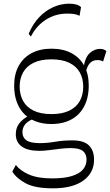

<svg xmlns="http://www.w3.org/2000/svg" viewBox="-20 -821 599 1045"><path d="M268 204Q172 204 121.5 177.5Q71 151 47 113L66 77Q91 109 139 129.5Q187 150 263 150Q330 150 371.5 137Q413 124 432 101Q451 78 451 48Q451 17 431.5 1Q412 -15 363 -15Q340 -15 309.5 -11.5Q279 -8 249 -4Q219 0 195 0Q131 0 98.5 -23.5Q66 -47 66 -90Q66 -125 84.5 -149Q103 -173 135 -190L157 -172Q127 -159 114.5 -141Q102 -123 102 -102Q102 -73 123.5 -57.5Q145 -42 197 -42Q237 -42 280 -49.5Q323 -57 374 -57Q436 -57 464 -29.5Q492 -2 492 48Q492 119 434 161.5Q376 204 268 204ZM260 -146Q213 -146 175.5 -160Q138 -174 111.5 -201Q85 -228 71 -267Q57 -306 57 -355Q57 -418 82 -463Q107 -508 152.5 -532Q198 -556 260 -556Q323 -556 368.5 -532Q414 -508 438.5 -463Q463 -418 463 -355Q463 -306 449 -267Q435 -228 408.5 -201Q382 -174 344.5 -160Q307 -146 260 -146ZM260 -200Q319 -200 357.5 -219Q396 -238 414.5 -271.5Q433 -305 433 -349Q433 -393 414.5 -426.5Q396 -460 357.5 -479Q319 -498 260 -498Q201 -498 162.5 -479Q124 -460 105.5 -426.5Q87 -393 87 -349Q87 -306 105.5 -272Q124 -238 162.5 -219Q201 -200 260 -200ZM449 -436 435 -455Q444 -511 469.5 -533Q495 -555 524 -555Q546 -555 559 -543L541 -486Q530 -494 510 -494Q464 -494 449 -436ZM148 -622 136 -637Q158 -690 192.5 -726.5Q227 -763 269.5 -782Q312 -801 356 -801Q402 -801 421 -782L413 -735Q400 -742 383.5 -744.5Q367 -747 346 -747Q282 -747 230 -714Q178 -681 148 -622Z"/></svg>

Font: Savate ExtraLight
Style: Regular
Weight: 200
Designer: Max Esnée
Foundry: Plomb Type
Version: Version 2.000